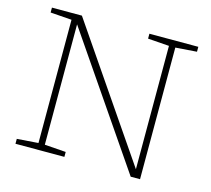

<svg xmlns="http://www.w3.org/2000/svg" viewBox="-103 -830 1059 963"><g transform="rotate(15 427.0 -348.5)"><path d="M162.5 -33.5V-673.5L52 -681.5V-707H207.5L668.5 -33V-673.5L558 -681.5V-707H812V-681.5L701.5 -673.5V10H653L195.5 -658.5V-33.5L306 -25.5V0H52V-25.5Z"/></g></svg>

Font: Newsreader Caption ExtraLight
Style: Regular
Weight: 275
Designer: Hugues Gentile
Foundry: Production Type
Version: Version 1.001